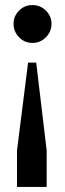

<svg xmlns="http://www.w3.org/2000/svg" viewBox="-20 -568 258 761"><path d="M123.5 -319.8 165 28.3V172.9H47.4V28.3L91.3 -319.8ZM108.4 -547.9Q140.1 -547.9 162.1 -525.9Q184.1 -503.9 184.1 -473.6Q184.1 -442.9 162.1 -420.4Q140.1 -397.9 108.4 -397.9Q77.1 -397.9 55.4 -420.4Q33.7 -442.9 33.7 -473.6Q33.7 -503.9 55.4 -525.9Q77.1 -547.9 108.4 -547.9Z"/></svg>

Font: Oxygen
Style: Bold
Weight: 700
Designer: vernon adams
Foundry: Vernon Adams
Version: Version 0.2.3 webfont; ttfautohint (v0.93.3-1d66) -l 8 -r 50